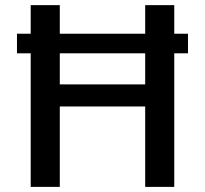

<svg xmlns="http://www.w3.org/2000/svg" viewBox="-20 -731 802 751"><path d="M46.4 -599.1H715.3V-522.5H46.4ZM100.1 -710.9H213.9V-400.9H547.9V-710.9H661.6V0H547.9V-314.5H213.9V0H100.1Z"/></svg>

Font: Monda Medium
Style: Regular
Weight: 500
Designer: Vernon Adams
Foundry: Vernon Adams
Version: Version 2.200